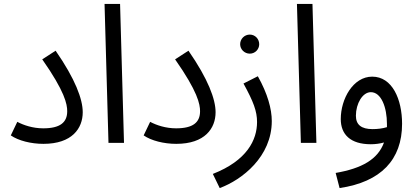

<svg xmlns="http://www.w3.org/2000/svg" viewBox="-20 -727 2113 977"><path d="M35 -38C74 -11 138 5 201 5C347 5 401 -74 401 -156C401 -222 363 -325 263 -469L195 -425C310 -261 322 -197 322 -161C322 -104 286 -74 200 -74C147 -74 100 -90 68 -107Z M532 0H611L591 -707H512Z M711 -38C750 -11 814 5 877 5C1023 5 1077 -74 1077 -156C1077 -222 1039 -325 939 -469L871 -425C986 -261 998 -197 998 -161C998 -104 962 -74 876 -74C823 -74 776 -90 744 -107Z M1251 -454C1278 -454 1299 -476 1299 -502C1299 -529 1278 -551 1251 -551C1224 -551 1202 -529 1202 -502C1202 -476 1224 -454 1251 -454Z M1098 230C1212 188 1363 70 1363 -111C1363 -172 1342 -250 1292 -339L1219 -302C1270 -209 1288 -161 1288 -106C1288 -15 1237 90 1063 158Z M1511 0H1590L1570 -707H1491Z M1708 230C1918 199 2026 86 2026 -97C2026 -222 1976 -337 1874 -337C1777 -337 1714 -224 1714 -121C1714 -43 1763 7 1867 7C1889 7 1913 4 1934 -2C1903 84 1821 130 1688 153ZM1791 -138C1791 -200 1825 -258 1867 -258C1920 -258 1949 -181 1949 -96C1949 -91 1949 -85 1949 -80C1927 -73 1900 -70 1876 -70C1819 -70 1791 -92 1791 -138Z"/></svg>

Font: Noto Sans Arabic SemCond
Style: Regular
Weight: 400
Width: 4
Designer: Monotype Design Team, Nadine Chahine, Nizar Qandah and Khaled Hosny
Foundry: Monotype Imaging Inc.
Version: Version 2.012